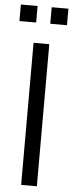

<svg xmlns="http://www.w3.org/2000/svg" viewBox="-60 -919 364 949"><g transform="rotate(5 122.0 -444.0)"><path d="M83 0V-705H161V0ZM157 -806V-888H240V-806ZM4 -806V-888H87V-806Z"/></g></svg>

Font: Nunito Sans 10pt Condensed
Style: Regular
Weight: 400
Width: 3
Designer: Vernon Adams
Foundry: Vernon Adams
Version: Version 3.101;gftools[0.9.27]